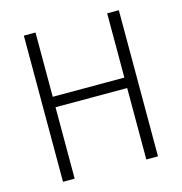

<svg xmlns="http://www.w3.org/2000/svg" viewBox="-106 -810 858 906"><g transform="rotate(-15 323.0 -357.0)"><path d="M91 0H148V-349H498V0H555V-714H498V-400H148V-714H91Z"/></g></svg>

Font: Noto Sans SemiCondensed Light
Style: Regular
Weight: 300
Width: 4
Designer: Monotype Design Team
Foundry: Monotype Imaging Inc.
Version: Version 2.013